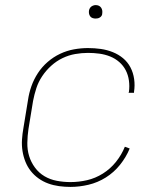

<svg xmlns="http://www.w3.org/2000/svg" viewBox="-20 -727 640 755"><path d="M257 8Q235 8 212.5 5Q190 2 169.5 -5.5Q149 -13 131.5 -25.5Q114 -38 101 -54.5Q88 -71 80 -91Q72 -111 68.5 -133Q65 -155 66.5 -178Q68 -201 72 -223L90 -333Q94 -361 103.5 -388Q113 -415 129 -439.5Q145 -464 167.5 -483.5Q190 -503 216.5 -515.5Q243 -528 271 -533Q299 -538 326 -538Q352 -538 376.5 -534.5Q401 -531 423.5 -522Q446 -513 464 -498Q482 -483 493 -462Q504 -441 507.5 -416Q511 -391 507 -366Q507 -365 507 -364Q507 -363 507 -362H486Q486 -363 486 -364Q486 -365 487 -366Q490 -388 487 -410Q484 -432 474.5 -450.5Q465 -469 449 -483Q433 -497 413 -505Q393 -513 371 -516Q349 -519 326 -519Q301 -519 275.5 -514.5Q250 -510 226 -498.5Q202 -487 181.5 -468.5Q161 -450 146 -427.5Q131 -405 123 -380.5Q115 -356 110 -330L92 -220Q88 -193 87.5 -165.5Q87 -138 94.5 -113.5Q102 -89 117.5 -68Q133 -47 155 -34Q177 -21 203.5 -16Q230 -11 257 -11Q290 -11 322.5 -18.5Q355 -26 384.5 -44.5Q414 -63 436 -90.5Q458 -118 471 -150L490 -143Q476 -109 452 -79Q428 -49 396 -29Q364 -9 328 -0.5Q292 8 257 8ZM356 -654Q350 -654 344 -656Q338 -658 334.5 -663Q331 -668 330 -674Q329 -680 330 -686Q331 -691 333.5 -695Q336 -699 339.5 -701.5Q343 -704 347.5 -705.5Q352 -707 356 -707Q363 -707 368.5 -704.5Q374 -702 377.5 -697Q381 -692 382 -686Q383 -680 382 -674Q382 -669 379.5 -665Q377 -661 373 -658.5Q369 -656 365 -655Q361 -654 356 -654Z"/></svg>

Font: Iosevka Curly Thin Extended
Style: Italic
Weight: 100
Width: 7
Italic angle: -9°
Monospace: yes
Designer: Belleve Invis
Foundry: Belleve Invis
Version: Version 11.1.0; ttfautohint (v1.8.3)